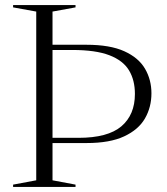

<svg xmlns="http://www.w3.org/2000/svg" viewBox="-20 -735 655 755"><path d="M277 -9V0H31.5V-9L122.5 -26V-689.5L31.5 -706V-715H277V-706L186.5 -689.5V-559H320Q412.5 -559 468.8 -533.5Q525 -508 550.2 -464.8Q575.5 -421.5 575.5 -368Q575.5 -313.5 550 -269.2Q524.5 -225 468.2 -198.8Q412 -172.5 320.5 -172.5H186.5V-26ZM510.5 -365.5Q510.5 -420 487.2 -458.5Q464 -497 410 -517.8Q356 -538.5 264.5 -538.5H186.5V-193H288.5Q404 -193 457.2 -238.2Q510.5 -283.5 510.5 -365.5Z"/></svg>

Font: Newsreader 72pt Light
Style: Regular
Weight: 300
Designer: Hugues Gentile
Foundry: Production Type
Version: Version 1.003; ttfautohint (v1.8.3)